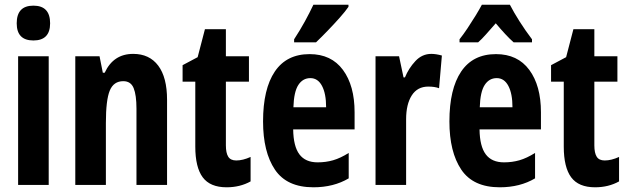

<svg xmlns="http://www.w3.org/2000/svg" viewBox="-20 -786 2668 816"><path d="M122 -762Q193 -762 193 -687Q193 -614 122 -614Q51 -614 51 -687Q51 -762 122 -762ZM187 -547V0H57V-547Z M546 -557Q615 -557 652.5 -507Q690 -457 690 -362V0H560V-324Q560 -382 548 -411.5Q536 -441 504 -441Q463 -441 446.5 -401Q430 -361 430 -263V0H300V-547H403L417 -477H425Q462 -557 546 -557Z M984 -104Q1012 -104 1045 -119V-15Q1000 10 943 10Q873 10 841.5 -32.5Q810 -75 810 -163V-439H756V-509L820 -543L851 -662H940V-547H1038V-439H940V-168Q940 -136 950 -120Q960 -104 984 -104Z M1296 -556Q1388 -556 1437.5 -489Q1487 -422 1487 -309V-236H1226Q1227 -164 1252.5 -130Q1278 -96 1330 -96Q1365 -96 1396 -105Q1427 -114 1462 -136V-28Q1398 10 1312 10Q1199 10 1148.5 -65Q1098 -140 1098 -270Q1098 -408 1148 -482Q1198 -556 1296 -556ZM1299 -454Q1267 -454 1248 -425Q1229 -396 1227 -330H1366Q1366 -388 1348.5 -421Q1331 -454 1299 -454ZM1461 -757Q1448 -738 1424 -711Q1400 -684 1373 -656Q1346 -628 1323 -606H1230V-619Q1256 -659 1276 -695.5Q1296 -732 1312 -766H1461Z M1813 -557Q1833 -557 1858 -550L1846 -411Q1828 -418 1800 -418Q1754 -418 1730 -380.5Q1706 -343 1706 -279V0H1576V-547H1676L1695 -457H1701Q1717 -496 1745.5 -526.5Q1774 -557 1813 -557Z M2088 -556Q2180 -556 2229.5 -489Q2279 -422 2279 -309V-236H2018Q2019 -164 2044.5 -130Q2070 -96 2122 -96Q2157 -96 2188 -105Q2219 -114 2254 -136V-28Q2190 10 2104 10Q1991 10 1940.5 -65Q1890 -140 1890 -270Q1890 -408 1940 -482Q1990 -556 2088 -556ZM2091 -454Q2059 -454 2040 -425Q2021 -396 2019 -330H2158Q2158 -388 2140.5 -421Q2123 -454 2091 -454ZM2147 -766Q2164 -733 2188.5 -694.5Q2213 -656 2241 -619V-606H2163Q2146 -621 2127 -641.5Q2108 -662 2087 -687Q2065 -662 2046 -640.5Q2027 -619 2012 -606H1933V-619Q1949 -639 1967 -666Q1985 -693 2001.5 -720Q2018 -747 2028 -766Z M2550 -104Q2578 -104 2611 -119V-15Q2566 10 2509 10Q2439 10 2407.5 -32.5Q2376 -75 2376 -163V-439H2322V-509L2386 -543L2417 -662H2506V-547H2604V-439H2506V-168Q2506 -136 2516 -120Q2526 -104 2550 -104Z"/></svg>

Font: Noto Sans Armenian ExtraCondensed
Style: Bold
Weight: 700
Width: 2
Designer: Monotype Design Team
Foundry: Monotype Imaging Inc.
Version: Version 2.008; ttfautohint (v1.8.4.7-5d5b)